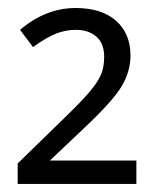

<svg xmlns="http://www.w3.org/2000/svg" viewBox="-20 -743 387 477"><path d="M318.8 -286.1H23.9V-336.9L139.2 -449.2Q182.6 -491.2 202.6 -514.9Q222.7 -538.6 230.7 -557.1Q238.8 -575.7 238.8 -602.1Q238.8 -635.3 219.2 -652.1Q199.7 -668.9 168.9 -668.9Q143.6 -668.9 119.6 -659.7Q95.7 -650.4 62 -626L29.8 -668.9Q93.8 -723.1 168 -723.1Q232.4 -723.1 268.3 -691.4Q304.2 -659.7 304.2 -605Q304.2 -565.9 282.5 -529.1Q260.7 -492.2 189 -424.8L104 -344.2H318.8Z"/></svg>

Font: Samim FD
Style: FD
Weight: 400
Foundry: DejaVu fonts team - Redesigned by Saber Rastikerdar
Version: Version 4.00 December 17, 2020